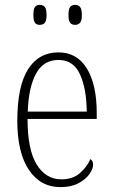

<svg xmlns="http://www.w3.org/2000/svg" viewBox="-20 -758 463 788"><path d="M228 10Q146 10 98.5 -61Q51 -132 51 -262Q51 -404 95 -473.5Q139 -543 220 -543Q296 -543 336.5 -477Q377 -411 377 -294V-270H93Q93 -144 130.5 -83Q168 -22 232 -22Q279 -22 308 -47.5Q337 -73 351 -105Q362 -99 362 -82Q362 -65 347 -43.5Q332 -22 302 -6Q272 10 228 10ZM336 -300Q335 -395 308 -453.5Q281 -512 220 -512Q158 -512 127.5 -455Q97 -398 94 -300ZM288 -656Q275 -656 268 -664.5Q261 -673 261 -696Q261 -721 268 -729.5Q275 -738 288 -738Q301 -738 308.5 -729.5Q316 -721 316 -696Q316 -673 308.5 -664.5Q301 -656 288 -656ZM143 -656Q130 -656 123.5 -664.5Q117 -673 117 -696Q117 -721 123.5 -729.5Q130 -738 143 -738Q157 -738 164 -729.5Q171 -721 171 -696Q171 -673 164 -664.5Q157 -656 143 -656Z"/></svg>

Font: Noto Serif Tamil Condensed ExtraLight
Style: Italic
Weight: 200
Width: 3
Italic angle: -12°
Designer: Indian Type Foundry, Tom Grace, and the Monotype Design Team
Foundry: Monotype Imaging Inc.
Version: Version 2.003; ttfautohint (v1.8.4.7-5d5b)